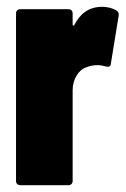

<svg xmlns="http://www.w3.org/2000/svg" viewBox="-20 -544 369 563"><path d="M279 -524C239 -524 214 -502 198 -471C196 -467 193 -468 193 -473V-505C193 -512 188 -517 181 -517H39C32 -517 27 -512 27 -505V-13C27 -6 32 -1 39 -1H181C188 -1 193 -6 193 -13V-280C193 -310 209 -339 234 -347C244 -351 255 -353 266 -353C275 -353 284 -351 291 -349C299 -347 304 -348 305 -357L328 -498C329 -505 327 -509 322 -513C312 -519 298 -524 279 -524Z"/></svg>

Font: Barlow Condensed ExtraBold
Style: Regular
Weight: 800
Width: 3
Designer: Jeremy Tribby
Foundry: Tribby Type
Version: Version 1.422;hotconv 1.0.109;makeotfexe 2.5.65596